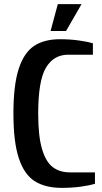

<svg xmlns="http://www.w3.org/2000/svg" viewBox="-20 -900 495 930"><path d="M225 -750 260 -880H375L300 -750ZM45 -350Q45 -487 70.5 -566Q96 -645 145 -677.5Q194 -710 270 -710Q319 -710 362 -704Q405 -698 430 -690V-635H310Q240 -635 202.5 -572Q165 -509 165 -350Q165 -241 183.5 -178.5Q202 -116 235.5 -90.5Q269 -65 320 -65H440V-10Q415 -2 372 4Q329 10 280 10Q199 10 148 -22.5Q97 -55 71 -134Q45 -213 45 -350Z"/></svg>

Font: Cuprum
Style: Bold
Weight: 700
Designer: Jovanny Lemonad
Foundry: Jovanny Lemonad
Version: Version 2.000